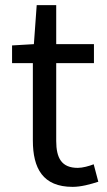

<svg xmlns="http://www.w3.org/2000/svg" viewBox="-20 -715 417 748"><path d="M263 13C296 13 332 3 363 -7L345 -75C327 -68 302 -61 283 -61C220 -61 199 -99 199 -166V-469H346V-543H199V-695H123L112 -543L27 -538V-469H108V-168C108 -59 147 13 263 13Z"/></svg>

Font: Noto Sans CJK KR Regular
Style: Regular
Weight: 400
Designer: Ryoko NISHIZUKA (kana & ideographs); Paul D. Hunt (Latin, Greek & Cyrillic); Wenlong ZHANG (bopomofo); Sandoll Communica
Foundry: Adobe Systems Incorporated
Version: Version 1.004;PS 1.004;hotconv 1.0.82;makeotf.lib2.5.63406